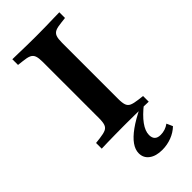

<svg xmlns="http://www.w3.org/2000/svg" viewBox="-245 -620 867 867"><g transform="rotate(-45 188.5 -186.5)"><path d="M178.2 -2.4Q154.8 -2.4 128.6 -2Q102.4 -1.6 79 -1.2Q55.6 -0.8 38.7 0V-36.3L66.1 -39.5Q91.9 -42.7 104.8 -48.4Q117.7 -54 122.6 -67.3Q127.4 -80.6 127.4 -105.6V-465.3Q127.4 -490.3 122.6 -503.6Q117.7 -516.9 104.8 -523Q91.9 -529 66.1 -531.5L38.7 -534.7V-571Q55.6 -571 79 -570.2Q102.4 -569.4 128.6 -569Q154.8 -568.5 178.2 -568.5H188.7H199.2Q222.6 -568.5 248.8 -569Q275 -569.4 298.8 -570.2Q322.6 -571 338.7 -571V-534.7L311.3 -531.5Q285.5 -529 272.6 -523Q259.7 -516.9 254.8 -503.6Q250 -490.3 250 -465.3V-105.6Q250 -80.6 254.8 -67.3Q259.7 -54 272.6 -48.4Q285.5 -42.7 311.3 -39.5L338.7 -36.3V0Q322.6 -0.8 298.8 -1.2Q275 -1.6 248.8 -2Q222.6 -2.4 199.2 -2.4H188.7ZM228.2 197.6Q188.7 197.6 165.3 180.2Q141.9 162.9 141.9 133.1Q141.9 109.7 158.5 86.3Q175 62.9 208.1 39.1Q241.1 15.3 291.1 -8.9H316.9Q275.8 23.4 254.4 52.8Q233.1 82.3 233.1 107.3Q233.1 144.4 271 144.4Q300.8 144.4 325 126.6L337.9 155.6Q316.9 175.8 288.3 186.7Q259.7 197.6 228.2 197.6Z"/></g></svg>

Font: Playfair 9pt
Style: Bold
Weight: 700
Designer: Claus Eggers Sørensen
Foundry: Claus Eggers Sørensen
Version: Version 2.203